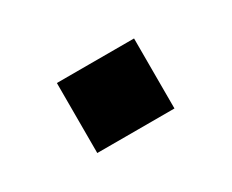

<svg xmlns="http://www.w3.org/2000/svg" viewBox="-42 -273 465 385"><g transform="rotate(-30 190.0 -81.0)"><path d="M100.6 0V-162.1H279.3V0Z"/></g></svg>

Font: Gothic A1 ExtraBold
Style: Regular
Weight: 800
Designer: HanYang I&C Co.,Ltd.
Foundry: HanYang I&C Co.,Ltd.
Version: Version 2.50